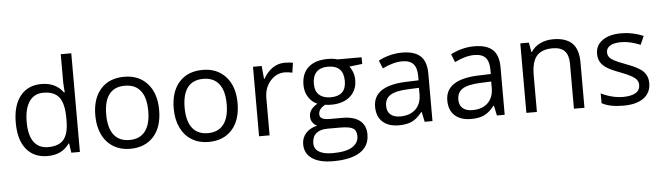

<svg xmlns="http://www.w3.org/2000/svg" viewBox="-56 -996 5082 1473"><g transform="rotate(-5 2485.0 -260.0)"><path d="M450.2 -71.8H445.8Q389.6 9.8 277.8 9.8Q172.9 9.8 114.5 -62Q56.2 -133.8 56.2 -266.1Q56.2 -398.4 114.7 -471.7Q173.3 -544.9 277.8 -544.9Q386.7 -544.9 444.8 -465.8H451.2L447.8 -504.4L445.8 -542V-759.8H526.9V0H460.9ZM288.1 -58.1Q371.1 -58.1 408.4 -103.3Q445.8 -148.4 445.8 -249V-266.1Q445.8 -379.9 408 -428.5Q370.1 -477.1 287.1 -477.1Q215.8 -477.1 178 -421.6Q140.1 -366.2 140.1 -265.1Q140.1 -162.6 177.7 -110.4Q215.3 -58.1 288.1 -58.1Z M1160.6 -268.1Q1160.6 -137.2 1094.7 -63.7Q1028.8 9.8 912.6 9.8Q840.8 9.8 785.2 -23.9Q729.5 -57.6 699.2 -120.6Q668.9 -183.6 668.9 -268.1Q668.9 -398.9 734.4 -471.9Q799.8 -544.9 916 -544.9Q1028.3 -544.9 1094.5 -470.2Q1160.6 -395.5 1160.6 -268.1ZM752.9 -268.1Q752.9 -165.5 793.9 -111.8Q835 -58.1 914.6 -58.1Q994.1 -58.1 1035.4 -111.6Q1076.7 -165 1076.7 -268.1Q1076.7 -370.1 1035.4 -423.1Q994.1 -476.1 913.6 -476.1Q834 -476.1 793.5 -423.8Q752.9 -371.6 752.9 -268.1Z M1764.6 -268.1Q1764.6 -137.2 1698.7 -63.7Q1632.8 9.8 1516.6 9.8Q1444.8 9.8 1389.2 -23.9Q1333.5 -57.6 1303.2 -120.6Q1272.9 -183.6 1272.9 -268.1Q1272.9 -398.9 1338.4 -471.9Q1403.8 -544.9 1520 -544.9Q1632.3 -544.9 1698.5 -470.2Q1764.6 -395.5 1764.6 -268.1ZM1356.9 -268.1Q1356.9 -165.5 1397.9 -111.8Q1439 -58.1 1518.6 -58.1Q1598.1 -58.1 1639.4 -111.6Q1680.7 -165 1680.7 -268.1Q1680.7 -370.1 1639.4 -423.1Q1598.1 -476.1 1517.6 -476.1Q1438 -476.1 1397.5 -423.8Q1356.9 -371.6 1356.9 -268.1Z M2150.9 -544.9Q2186.5 -544.9 2214.8 -539.1L2203.6 -463.9Q2170.4 -471.2 2145 -471.2Q2080.1 -471.2 2033.9 -418.5Q1987.8 -365.7 1987.8 -287.1V0H1906.7V-535.2H1973.6L1982.9 -436H1986.8Q2016.6 -488.3 2058.6 -516.6Q2100.6 -544.9 2150.9 -544.9Z M2743.2 -535.2V-483.9L2644 -472.2Q2657.7 -455.1 2668.5 -427.5Q2679.2 -399.9 2679.2 -365.2Q2679.2 -286.6 2625.5 -239.7Q2571.8 -192.9 2478 -192.9Q2454.1 -192.9 2433.1 -196.8Q2381.3 -169.4 2381.3 -127.9Q2381.3 -106 2399.4 -95.5Q2417.5 -85 2461.4 -85H2556.2Q2643.1 -85 2689.7 -48.3Q2736.3 -11.7 2736.3 58.1Q2736.3 147 2665 193.6Q2593.8 240.2 2457 240.2Q2352.1 240.2 2295.2 201.2Q2238.3 162.1 2238.3 90.8Q2238.3 42 2269.5 6.3Q2300.8 -29.3 2357.4 -42Q2336.9 -51.3 2323 -70.8Q2309.1 -90.3 2309.1 -116.2Q2309.1 -145.5 2324.7 -167.5Q2340.3 -189.5 2374 -210Q2332.5 -227.1 2306.4 -268.1Q2280.3 -309.1 2280.3 -361.8Q2280.3 -449.7 2333 -497.3Q2385.7 -544.9 2482.4 -544.9Q2524.4 -544.9 2558.1 -535.2ZM2316.4 89.8Q2316.4 133.3 2353 155.8Q2389.6 178.2 2458 178.2Q2560.1 178.2 2609.1 147.7Q2658.2 117.2 2658.2 64.9Q2658.2 21.5 2631.3 4.6Q2604.5 -12.2 2530.3 -12.2H2433.1Q2377.9 -12.2 2347.2 14.2Q2316.4 40.5 2316.4 89.8ZM2360.4 -363.8Q2360.4 -307.6 2392.1 -278.8Q2423.8 -250 2480.5 -250Q2599.1 -250 2599.1 -365.2Q2599.1 -485.8 2479 -485.8Q2421.9 -485.8 2391.1 -455.1Q2360.4 -424.3 2360.4 -363.8Z M3182.1 0 3166 -76.2H3162.1Q3122.1 -25.9 3082.3 -8.1Q3042.5 9.8 2982.9 9.8Q2903.3 9.8 2858.2 -31.2Q2813 -72.3 2813 -147.9Q2813 -310.1 3072.3 -317.9L3163.1 -320.8V-354Q3163.1 -417 3136 -447Q3108.9 -477.1 3049.3 -477.1Q2982.4 -477.1 2897.9 -436L2873 -498Q2912.6 -519.5 2959.7 -531.7Q3006.8 -543.9 3054.2 -543.9Q3149.9 -543.9 3196 -501.5Q3242.2 -459 3242.2 -365.2V0ZM2999 -57.1Q3074.7 -57.1 3117.9 -98.6Q3161.1 -140.1 3161.1 -214.8V-263.2L3080.1 -259.8Q2983.4 -256.3 2940.7 -229.7Q2897.9 -203.1 2897.9 -147Q2897.9 -103 2924.6 -80.1Q2951.2 -57.1 2999 -57.1Z M3738.3 0 3722.2 -76.2H3718.3Q3678.2 -25.9 3638.4 -8.1Q3598.6 9.8 3539.1 9.8Q3459.5 9.8 3414.3 -31.2Q3369.1 -72.3 3369.1 -147.9Q3369.1 -310.1 3628.4 -317.9L3719.2 -320.8V-354Q3719.2 -417 3692.1 -447Q3665 -477.1 3605.5 -477.1Q3538.6 -477.1 3454.1 -436L3429.2 -498Q3468.8 -519.5 3515.9 -531.7Q3563 -543.9 3610.4 -543.9Q3706.1 -543.9 3752.2 -501.5Q3798.3 -459 3798.3 -365.2V0ZM3555.2 -57.1Q3630.9 -57.1 3674.1 -98.6Q3717.3 -140.1 3717.3 -214.8V-263.2L3636.2 -259.8Q3539.6 -256.3 3496.8 -229.7Q3454.1 -203.1 3454.1 -147Q3454.1 -103 3480.7 -80.1Q3507.3 -57.1 3555.2 -57.1Z M4331.5 0V-346.2Q4331.5 -411.6 4301.8 -443.8Q4272 -476.1 4208.5 -476.1Q4124.5 -476.1 4085.4 -430.7Q4046.4 -385.3 4046.4 -280.8V0H3965.3V-535.2H4031.2L4044.4 -461.9H4048.3Q4073.2 -501.5 4118.2 -523.2Q4163.1 -544.9 4218.3 -544.9Q4314.9 -544.9 4363.8 -498.3Q4412.6 -451.7 4412.6 -349.1V0Z M4924.3 -146Q4924.3 -71.3 4868.7 -30.8Q4813 9.8 4712.4 9.8Q4606 9.8 4546.4 -23.9V-99.1Q4585 -79.6 4629.2 -68.4Q4673.3 -57.1 4714.4 -57.1Q4777.8 -57.1 4812 -77.4Q4846.2 -97.7 4846.2 -139.2Q4846.2 -170.4 4819.1 -192.6Q4792 -214.8 4713.4 -245.1Q4638.7 -272.9 4607.2 -293.7Q4575.7 -314.5 4560.3 -340.8Q4544.9 -367.2 4544.9 -403.8Q4544.9 -469.2 4598.1 -507.1Q4651.4 -544.9 4744.1 -544.9Q4830.6 -544.9 4913.1 -509.8L4884.3 -443.8Q4803.7 -477.1 4738.3 -477.1Q4680.7 -477.1 4651.4 -459Q4622.1 -440.9 4622.1 -409.2Q4622.1 -387.7 4633.1 -372.6Q4644 -357.4 4668.5 -343.8Q4692.9 -330.1 4762.2 -304.2Q4857.4 -269.5 4890.9 -234.4Q4924.3 -199.2 4924.3 -146Z"/></g></svg>

Font: Zoram GWebM
Style: Regular
Weight: 400
Foundry: Ascender Corporation
Version: Version 1.000